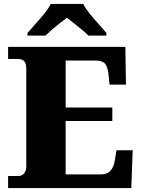

<svg xmlns="http://www.w3.org/2000/svg" viewBox="-20 -951 715 971"><path d="M21 0V-61H72Q86 -61 95 -67.5Q104 -74 108.5 -85Q113 -96 113 -110V-599Q113 -623 107 -634.5Q101 -646 91 -649.5Q81 -653 70 -653H21V-714H614L617 -523H534L529 -573Q525 -613 511 -629Q497 -645 462 -645H312V-407H548V-339H312V-69H491Q523 -69 539.5 -88.5Q556 -108 561 -141L569 -191H651L644 0ZM119 -784Q135 -803 158.5 -829Q182 -855 204 -882Q226 -909 236 -931H401Q412 -909 433.5 -882Q455 -855 479 -829Q503 -803 518 -784V-771H427Q417 -782 396.5 -799Q376 -816 354.5 -833Q333 -850 318 -861Q303 -850 281.5 -833Q260 -816 240.5 -799Q221 -782 210 -771H119Z"/></svg>

Font: Noto Rashi Hebrew Black
Style: Regular
Weight: 900
Version: Version 1.006